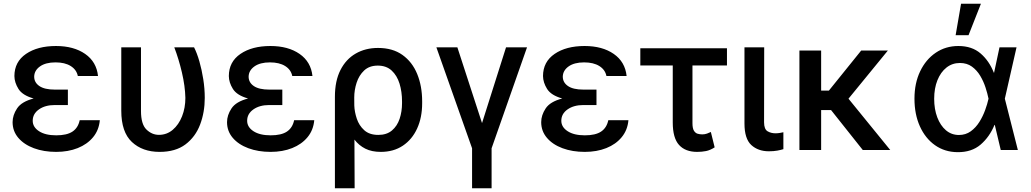

<svg xmlns="http://www.w3.org/2000/svg" viewBox="-20 -797 5475 1020"><path d="M340.6 -284.8V-239H271.3Q219.8 -239 186.8 -215.7Q153.8 -192.5 153.8 -155.5Q153.8 -121.8 187.3 -100Q220.9 -78.1 278.8 -78.1Q335.2 -78.1 365.1 -98Q394.9 -117.9 403.4 -158.4H510.3Q505.7 -105.8 474.6 -68.2Q443.5 -30.5 392.9 -10.3Q342.3 9.9 278.4 9.9Q212.4 9.9 160 -9.6Q107.6 -29.1 77.2 -64.8Q46.9 -100.5 46.9 -148.1Q46.9 -185 70.7 -221.1Q94.5 -257.1 158.7 -273.8Q99.4 -290.5 78.1 -324.6Q56.8 -358.7 56.5 -393.1Q56.8 -468.8 118.3 -510.7Q179.7 -552.6 277.3 -552.6Q371.8 -552.6 432.4 -510.5Q492.9 -468.4 500.7 -393.1H393.5Q386.7 -426.8 355.6 -446.2Q324.6 -465.6 274.9 -465.6Q222.3 -465.6 192.1 -443.9Q161.9 -422.2 161.6 -389.2Q161.9 -358.3 189.5 -339.7Q217 -321 271.3 -321H340.6Z M624.3 -545.5H729V-207.4Q729 -136.7 758.2 -108.7Q787.3 -80.6 824.2 -80.6Q866.1 -80.6 897.7 -107.4Q929.3 -134.2 947.1 -179Q964.8 -223.7 964.8 -277Q963.4 -339.5 946.4 -412.1Q929.3 -484.7 905.9 -545.5H1011Q1026.3 -515.6 1039.1 -471.4Q1051.8 -427.2 1059.8 -376.6Q1067.8 -326 1067.8 -277Q1067.8 -200.6 1043 -135.1Q1018.1 -69.6 965.2 -29.8Q912.3 9.9 827.8 9.9Q736.9 9.9 680.6 -42.8Q624.3 -95.5 624.3 -208.8Z M1479.8 -284.8V-239H1410.5Q1359 -239 1326 -215.7Q1293 -192.5 1293 -155.5Q1293 -121.8 1326.5 -100Q1360.1 -78.1 1418 -78.1Q1474.4 -78.1 1504.3 -98Q1534.1 -117.9 1542.6 -158.4H1649.5Q1644.9 -105.8 1613.8 -68.2Q1582.7 -30.5 1532.1 -10.3Q1481.5 9.9 1417.6 9.9Q1351.6 9.9 1299.2 -9.6Q1246.8 -29.1 1216.4 -64.8Q1186.1 -100.5 1186.1 -148.1Q1186.1 -185 1209.9 -221.1Q1233.7 -257.1 1297.9 -273.8Q1238.6 -290.5 1217.3 -324.6Q1196 -358.7 1195.7 -393.1Q1196 -468.8 1257.5 -510.7Q1318.9 -552.6 1416.5 -552.6Q1511 -552.6 1571.6 -510.5Q1632.1 -468.4 1639.9 -393.1H1532.7Q1525.9 -426.8 1494.9 -446.2Q1463.8 -465.6 1414.1 -465.6Q1361.5 -465.6 1331.3 -443.9Q1301.1 -422.2 1300.8 -389.2Q1301.1 -358.3 1328.7 -339.7Q1356.2 -321 1410.5 -321H1479.8Z M1759.2 203.1V-282.7Q1759.2 -367.2 1788.7 -425.1Q1818.2 -483 1869.9 -512.6Q1921.5 -542.3 1988.3 -542.3Q2066.1 -542.3 2118.1 -505.1Q2170.1 -468 2196.4 -403.8Q2222.7 -339.5 2222.7 -258.5V-248.6Q2222.7 -172.6 2196 -114.3Q2169.4 -56.1 2120.2 -23.1Q2071 9.9 2002.8 9.9Q1954.9 9.9 1921 -7.1Q1887.1 -24.1 1862.9 -55.4L1864 203.1ZM1862.2 -236.5Q1863.3 -203.1 1875.4 -166.7Q1887.4 -130.3 1915 -105.3Q1942.5 -80.3 1989.7 -80.3Q2034.4 -80.3 2062.3 -103.9Q2090.2 -127.5 2103 -166Q2115.8 -204.5 2115.8 -248.6V-258.5Q2115.8 -309.7 2102.5 -352.8Q2089.1 -396 2060.7 -422.2Q2032.3 -448.5 1986.9 -448.5Q1942.1 -448.5 1914.6 -422.6Q1887.1 -396.7 1874.5 -357.6Q1861.9 -318.5 1861.9 -279.1Z M2298.3 -545.5H2409.8L2540.8 -143.1L2668.3 -545.5H2779.8L2591.6 -9.2V203.1H2487.9V-9.2Z M3148.8 -284.8V-239H3079.5Q3028.1 -239 2995 -215.7Q2962 -192.5 2962 -155.5Q2962 -121.8 2995.6 -100Q3029.1 -78.1 3087 -78.1Q3143.5 -78.1 3173.3 -98Q3203.1 -117.9 3211.6 -158.4H3318.5Q3313.9 -105.8 3282.8 -68.2Q3251.8 -30.5 3201.2 -10.3Q3150.6 9.9 3086.6 9.9Q3020.6 9.9 2968.2 -9.6Q2915.8 -29.1 2885.5 -64.8Q2855.1 -100.5 2855.1 -148.1Q2855.1 -185 2878.9 -221.1Q2902.7 -257.1 2967 -273.8Q2907.7 -290.5 2886.4 -324.6Q2865.1 -358.7 2864.7 -393.1Q2865.1 -468.8 2926.5 -510.7Q2987.9 -552.6 3085.6 -552.6Q3180 -552.6 3240.6 -510.5Q3301.1 -468.4 3308.9 -393.1H3201.7Q3195 -426.8 3163.9 -446.2Q3132.8 -465.6 3083.1 -465.6Q3030.5 -465.6 3000.4 -443.9Q2970.2 -422.2 2969.8 -389.2Q2970.2 -358.3 2997.7 -339.7Q3025.2 -321 3079.5 -321H3148.8Z M3842 -540.5V-449.2H3658.7V-143.1Q3658.7 -115.4 3666.5 -102.6Q3674.4 -89.8 3686.3 -86.5Q3698.2 -83.1 3710.6 -83.1Q3724.8 -83.1 3736.2 -87.4Q3747.5 -91.6 3756.4 -95.9L3776.6 -14.2Q3752.8 1.1 3730.8 5.5Q3708.8 9.9 3683.6 9.9Q3620.7 9.9 3587.4 -27Q3554 -63.9 3554 -146.3V-449.2H3381.7V-540.5Z M3935 -545.5H4039.8L4039.1 -147Q4039.4 -110.4 4057.7 -99.6Q4076 -88.8 4100.1 -88.8Q4111.9 -88.8 4123.8 -90.9Q4135.7 -93 4141.7 -94.5V-4.6Q4128.6 -0.4 4109.2 3.2Q4089.8 6.7 4064.6 6.7Q4007.5 6.7 3971.2 -26.6Q3935 -60 3935 -141Z M4342.3 -528.4V-315.7H4383.5L4555 -528.4H4696.7L4487.6 -272.7L4709.5 0H4563.6L4394.9 -212.4H4342.3V0H4226.9V-528.4Z M5066.8 11.4Q4998.6 10.7 4947.1 -25.7Q4895.6 -62.1 4866.8 -126.1Q4838.1 -190 4838.1 -272.7Q4838.1 -355.1 4868.3 -418.1Q4898.4 -481.2 4951.2 -516.9Q5003.9 -552.6 5071.4 -552.6Q5143.5 -552.6 5189.3 -513.1Q5235.1 -473.7 5259.9 -410.5H5261L5289.8 -545.5H5380.3L5318.2 -272.7L5387.4 0H5296.5L5264.9 -133.2H5263.1Q5237.2 -70 5189.6 -28.9Q5142 12.1 5066.8 11.4ZM5231.5 -272.7 5231.2 -274.1Q5225.9 -300.4 5215.4 -332.7Q5204.9 -365.1 5187.3 -394.5Q5169.7 -424 5143.3 -443.2Q5116.8 -462.4 5079.5 -462.4Q5038.7 -462.4 5008 -438Q4977.3 -413.7 4960 -370.7Q4942.8 -327.8 4942.8 -272Q4942.8 -217 4959.3 -173.5Q4975.9 -130 5005.3 -104.9Q5034.8 -79.9 5074.2 -79.9Q5110.1 -79.9 5137.1 -99.4Q5164.1 -119 5182.9 -149.1Q5201.7 -179.3 5213.6 -212.2Q5225.5 -245 5231.2 -271.3ZM5056.8 -610.1 5085.6 -777H5191.1L5125.4 -610.1Z"/></svg>

Font: Inter UI Medium
Style: Regular
Weight: 500
Designer: Rasmus Andersson
Foundry: rsms
Version: 3.2;8d6f07862